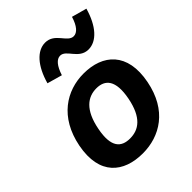

<svg xmlns="http://www.w3.org/2000/svg" viewBox="-233 -950 1088 1088"><g transform="rotate(-45 311.0 -406.0)"><path d="M573.5 -255.5C612.5 -455 504 -546 351 -546C214.5 -546 83 -465 45.5 -274C7 -74.5 116 12 269 12C405.5 12 536.5 -64.5 573.5 -255.5ZM430.5 -265C405.5 -138 347 -99 277.5 -99C208 -99 164 -138 189 -265C213.5 -392 273.5 -435.5 343 -435.5C412.5 -435.5 455 -392 430.5 -265ZM321 -824C255.5 -824 198 -760.5 167.5 -651.5L257.5 -626C275.5 -682.5 300.5 -711.5 328.5 -711.5C378 -711.5 390.5 -622 468 -622C533.5 -622 591.5 -685 622.5 -794.5L532 -819.5C515 -763 489.5 -734.5 461.5 -734.5C411.5 -734.5 398.5 -824 321 -824Z"/></g></svg>

Font: Monaspace Neon
Style: Bold Italic
Weight: 700
Italic angle: -11°
Designer: Riley Cran & the Lettermatic Team
Foundry: Lettermatic
Version: Version 1.200 (Monaspace Neon)